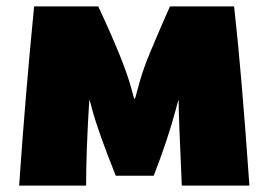

<svg xmlns="http://www.w3.org/2000/svg" viewBox="-20 -582 842 602"><path d="M762 0H550Q540 -220 540 -269Q539 -269 531 -238Q506 -144 462 -31H343Q288 -168 269 -239Q264 -259 260 -270Q250 -110 250 0H40Q59 -278 87 -562H288Q370 -387 392 -304Q399 -276 402 -271Q404 -272 412 -304Q419 -331 428 -358Q437 -385 450 -416Q463 -447 470.5 -464.5Q478 -482 493.5 -518Q509 -554 513 -562H714Q737 -359 762 0Z"/></svg>

Font: Repo
Style: ExtraBlack
Weight: 1000
Designer: Stefan Peev
Foundry: Context Ltd
Version: Version 001.000